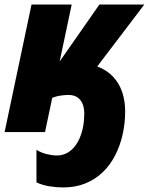

<svg xmlns="http://www.w3.org/2000/svg" viewBox="-21 -573 646 833"><path d="M252.9 240.2Q222.7 240.2 192.4 235.1Q162.1 230 137.2 218.3V77.1Q158.7 90.3 182.9 95.9Q207 101.6 225.6 101.6Q248 101.6 266.8 92.3Q285.6 83 300 66.2Q314.5 49.3 324.5 26.4Q334.5 3.4 339.6 -23.7Q344.7 -50.8 344.7 -80.6Q344.7 -117.7 327.1 -139.4Q309.6 -161.1 275.4 -161.1Q260.7 -161.1 241 -158.2Q221.2 -155.3 205.6 -148.4L174.3 0H-1L115.7 -553.2H290L237.8 -306.2L410.2 -553.2H605L400.9 -284.7Q443.4 -268.6 470.2 -239.5Q497.1 -210.4 509.5 -172.4Q522 -134.3 522 -90.3Q522 -38.1 511 10.7Q500 59.6 478.5 101.3Q457 143.1 424.8 174.1Q392.6 205.1 349.6 222.7Q306.6 240.2 252.9 240.2Z"/></svg>

Font: Open Sans SemiCondensed ExtraBold
Style: Italic
Weight: 800
Width: 4
Italic angle: -12°
Designer: Monotype Design Team
Foundry: Monotype Imaging Inc.
Version: Version 3.003